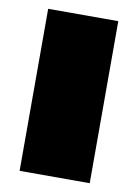

<svg xmlns="http://www.w3.org/2000/svg" viewBox="-71 -636 493 685"><g transform="rotate(10 175.0 -293.5)"><path d="M48 -587H302V0H48Z"/></g></svg>

Font: Bounded
Style: Regular
Weight: 900
Designer: Vlad Churkin
Version: Version 1.0